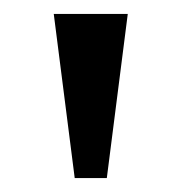

<svg xmlns="http://www.w3.org/2000/svg" viewBox="-20 -734 260 275"><path d="M87 -479 57 -714H163L133 -479Z"/></svg>

Font: Noto Serif Lao
Style: Regular
Weight: 400
Designer: Monotype Design Team
Foundry: Monotype Imaging Inc.
Version: Version 2.003